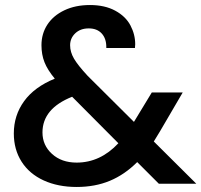

<svg xmlns="http://www.w3.org/2000/svg" viewBox="-20 -731 801 764"><path d="M612 0 526 -86Q476 -36 417 -11.5Q358 13 285 13Q211 13 154 -13Q97 -39 66 -87.5Q35 -136 35 -200Q35 -272 76 -328.5Q117 -385 198 -418Q169 -453 157 -483.5Q145 -514 145 -551Q145 -597 168.5 -633Q192 -669 236 -690Q280 -711 338 -711Q397 -711 438.5 -688.5Q480 -666 499 -630Q518 -594 518 -555Q518 -548 517 -540H403Q403 -542 403 -544Q403 -578 384.5 -598Q366 -618 333 -618Q300 -618 279.5 -598.5Q259 -579 259 -551Q259 -524 274.5 -497.5Q290 -471 329 -429L513 -246L584 -363H707L617 -209L592 -168L761 0ZM285 -84Q379 -84 451 -161L267 -346Q149 -299 149 -204Q149 -153 187 -118.5Q225 -84 285 -84Z"/></svg>

Font: Fz Poppins Med
Style: Regular
Weight: 500
Designer: Ninad Kale (Devanagari), Jonny Pinhorn (Latin)
Foundry: Indian Type Foundry
Version: Vit hóa bi Vntype.Com & FontZin.Com